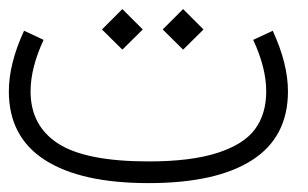

<svg xmlns="http://www.w3.org/2000/svg" viewBox="-142 -412 692 432"><path d="M-87.9 -342.8 -43.9 -322.3Q-73.2 -259.3 -73.2 -206.5Q-73.2 -128.9 -11 -88.9Q51.3 -48.8 192.4 -48.8Q287.6 -48.8 346.9 -67.9Q406.2 -86.9 431.6 -121.1Q457 -155.3 457 -206.5Q457 -259.3 427.7 -322.3L471.7 -342.8Q505.9 -268.6 505.9 -206.5Q505.9 -103.5 425.3 -51.8Q344.7 0 192.4 0Q40 0 -41 -52Q-122.1 -104 -122.1 -206.5Q-122.1 -268.6 -87.9 -342.8ZM224.1 -345.7 270 -391.6 315.9 -345.7 270 -300.3ZM87.4 -345.7 133.3 -391.6 179.2 -345.7 133.3 -300.3Z"/></svg>

Font: AzarMehrMonospaced
Style: SerifRegular
Weight: 1
Designer: Amin Abedi
Version: Version 1.00